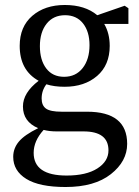

<svg xmlns="http://www.w3.org/2000/svg" viewBox="-20 -511 558 770"><path d="M237 -203Q284 -203 311.5 -238Q339 -273 339 -330Q339 -384 313 -417Q287 -450 241 -450Q194 -450 167 -416Q140 -382 140 -326Q140 -270 165.5 -236.5Q191 -203 237 -203ZM315 16H208Q178 16 155 10Q115 54 115 102Q115 193 247 193Q326 193 370.5 164.5Q415 136 415 92Q415 16 315 16ZM495 -478V-415H398Q420 -377 420 -327Q420 -250 369.5 -206.5Q319 -163 239 -163Q197 -163 166 -173Q147 -148 147 -116Q147 -88 164.5 -75.5Q182 -63 227 -63H329Q490 -63 490 66Q490 136 424.5 187.5Q359 239 243 239Q138 239 85.5 206.5Q33 174 33 118Q33 84 55.5 57Q78 30 133 3Q72 -23 72 -84Q72 -139 135 -187Q59 -229 59 -327Q59 -404 109.5 -447.5Q160 -491 240 -491Q321 -491 370 -450L480 -488Z"/></svg>

Font: TypoPRO Source Serif Pro
Style: Regular
Weight: 400
Designer: Frank Grießhammer
Foundry: Adobe Systems Incorporated
Version: Version 1.017;PS 1.0;hotconv 1.0.79;makeotf.lib2.5.61930